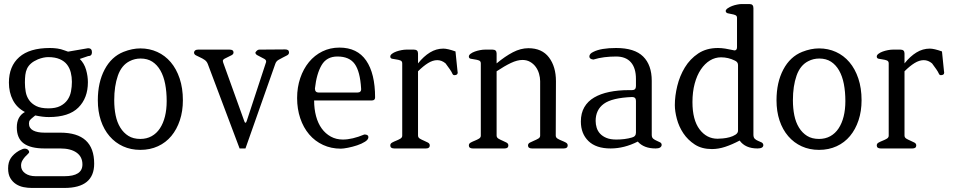

<svg xmlns="http://www.w3.org/2000/svg" viewBox="-20 -733 4717 948"><path d="M445 75Q445 195 298 195H137Q117 195 96.5 191Q76 187 59 176Q42 165 31 146.5Q20 128 20 98Q20 68 33.5 47.5Q47 27 74 11Q95 0 102 1Q112 1 118 6.5Q124 12 124 17Q124 22 117.5 27.5Q111 33 103.5 41.5Q96 50 90 60.5Q84 71 84 85Q84 108 104 122.5Q124 137 156 137H298Q387 137 387 79Q387 41 358 20.5Q329 0 278 0H200Q131 0 97 -25Q63 -50 63 -104Q63 -158 103 -180Q63 -201 43.5 -239Q24 -277 24 -325Q24 -406 75 -451Q126 -496 226 -496Q245 -496 263 -493.5Q281 -491 299 -484L316 -478L415 -495Q434 -495 434 -475Q434 -456 415 -456L374 -442Q396 -420 405 -388.5Q414 -357 414 -327Q414 -249 367 -202Q320 -155 221 -155Q206 -155 189.5 -157Q173 -159 154 -163L143 -154Q133 -146 128 -140Q123 -134 123 -123Q123 -100 143.5 -89Q164 -78 200 -78H278Q445 -78 445 75ZM335 -329Q335 -353 329.5 -375Q324 -397 311 -414Q298 -431 275 -441Q252 -451 218 -451Q195 -451 167 -440Q146 -431 133 -419.5Q120 -408 113.5 -394Q107 -380 105 -363Q103 -346 103 -325Q103 -302 107 -279.5Q111 -257 123.5 -239Q136 -221 158.5 -209.5Q181 -198 219 -198Q255 -198 277.5 -209.5Q300 -221 313 -239.5Q326 -258 330.5 -281.5Q335 -305 335 -329Z M883 -238Q883 -184 868 -139Q853 -94 826 -61.5Q799 -29 760 -11Q721 7 673 7Q626 7 587.5 -10.5Q549 -28 521 -60.5Q493 -93 478 -138Q463 -183 463 -238Q463 -326 496.5 -389.5Q530 -453 590 -477Q633 -494 673 -494Q718 -494 756.5 -476.5Q795 -459 823 -426Q851 -393 867 -345.5Q883 -298 883 -238ZM803 -234Q803 -280 795.5 -318.5Q788 -357 772 -385Q756 -413 732 -428.5Q708 -444 674 -444Q645 -444 620 -431Q580 -411 562 -359.5Q544 -308 544 -238Q544 -198 551 -163.5Q558 -129 574 -103Q590 -77 614 -62Q638 -47 673 -47Q704 -47 728.5 -60.5Q753 -74 769.5 -99Q786 -124 794.5 -158Q803 -192 803 -234Z M1407 -474Q1407 -465 1398 -460Q1389 -455 1377.5 -449.5Q1366 -444 1354.5 -437Q1343 -430 1339 -417L1192 0H1163L1006 -417Q1001 -430 990 -437.5Q979 -445 967.5 -450Q956 -455 947 -460Q938 -465 938 -474Q940 -488 958 -488H1114Q1133 -488 1133 -474Q1133 -466 1124.5 -461Q1116 -456 1106.5 -452Q1097 -448 1088.5 -443Q1080 -438 1080 -431Q1080 -433 1080.5 -431Q1081 -429 1082 -424L1185 -138Q1188 -127 1192 -127Q1196 -127 1199 -138L1293 -424Q1294 -425 1294 -430Q1294 -437 1285.5 -442Q1277 -447 1267.5 -451.5Q1258 -456 1249.5 -461Q1241 -466 1241 -474Q1250 -488 1260 -488L1388 -489Q1407 -489 1407 -474Z M1832 -252Q1832 -237 1816 -237H1531Q1531 -195 1540.5 -159.5Q1550 -124 1568.5 -98.5Q1587 -73 1613.5 -58.5Q1640 -44 1673 -44Q1719 -44 1779 -69Q1799 -69 1799 -56Q1799 -44 1782.5 -33.5Q1766 -23 1743.5 -15.5Q1721 -8 1698 -3.5Q1675 1 1663 1Q1615 1 1575 -17.5Q1535 -36 1506.5 -69.5Q1478 -103 1462.5 -149Q1447 -195 1447 -249Q1447 -302 1462.5 -347.5Q1478 -393 1505.5 -426.5Q1533 -460 1571.5 -479Q1610 -498 1656 -498Q1744 -498 1788 -434Q1832 -370 1832 -252ZM1763 -296Q1758 -380 1731.5 -417Q1705 -454 1646 -454Q1593 -454 1568 -411.5Q1543 -369 1535 -296Q1535 -276 1554 -276H1744Q1765 -276 1763 -296Z M2240 -376Q2240 -368 2235.5 -365Q2231 -362 2225 -362Q2217 -361 2213.5 -369.5Q2210 -378 2201 -391L2180 -420Q2161 -436 2139 -436Q2117 -436 2093.5 -421.5Q2070 -407 2044 -381V-64Q2044 -54 2053 -48.5Q2062 -43 2073 -38.5Q2084 -34 2093 -29Q2102 -24 2102 -15Q2102 0 2083 0H1927Q1907 0 1907 -15Q1907 -24 1916 -29Q1925 -34 1936.5 -38.5Q1948 -43 1957 -48.5Q1966 -54 1966 -63V-420Q1966 -431 1957 -434.5Q1948 -438 1936.5 -439.5Q1925 -441 1916 -443Q1907 -445 1907 -454Q1907 -461 1915.5 -467.5Q1924 -474 1936.5 -478.5Q1949 -483 1962.5 -485.5Q1976 -488 1986 -488H2024Q2044 -488 2044 -469V-420Q2072 -455 2103 -474Q2134 -493 2169 -493Q2190 -493 2229 -479L2239 -381Q2239 -379 2239.5 -378Q2240 -377 2240 -376Z M2783 -15Q2783 0 2763 0H2607Q2587 0 2587 -15Q2587 -24 2596.5 -29Q2606 -34 2617 -38.5Q2628 -43 2637.5 -48.5Q2647 -54 2647 -63V-332Q2647 -350 2641.5 -369Q2636 -388 2625 -403Q2614 -418 2597.5 -427.5Q2581 -437 2560 -437Q2534 -437 2502.5 -422Q2471 -407 2432 -381V-64Q2432 -54 2441 -48.5Q2450 -43 2461 -38.5Q2472 -34 2481 -29Q2490 -24 2490 -15Q2490 0 2471 0H2315Q2295 0 2295 -15Q2295 -24 2304 -29Q2313 -34 2324.5 -38.5Q2336 -43 2345 -48.5Q2354 -54 2354 -63V-420Q2354 -431 2345 -434.5Q2336 -438 2324.5 -439.5Q2313 -441 2304 -443Q2295 -445 2295 -454Q2295 -461 2303.5 -467.5Q2312 -474 2324.5 -478.5Q2337 -483 2350.5 -485.5Q2364 -488 2374 -488H2412Q2432 -488 2432 -469V-420Q2474 -455 2512.5 -475Q2551 -495 2589 -495Q2656 -495 2690.5 -449.5Q2725 -404 2725 -332L2724 -64Q2724 -54 2733 -48.5Q2742 -43 2753.5 -38.5Q2765 -34 2774 -29Q2783 -24 2783 -15Z M3247 -17Q3245 0 3217 0Q3159 0 3129 -34Q3062 0 2995 0Q2923 0 2885.5 -36.5Q2848 -73 2848 -133Q2848 -174 2865 -203.5Q2882 -233 2913.5 -251.5Q2945 -270 2988.5 -279Q3032 -288 3085 -288H3101Q3120 -288 3120 -308V-343Q3120 -397 3095 -425.5Q3070 -454 3022 -454Q2992 -454 2964 -450.5Q2936 -447 2910 -439Q2890 -441 2890 -454Q2890 -468 2910 -477Q2947 -496 3022 -496Q3113 -496 3155.5 -454Q3198 -412 3198 -334V-67Q3198 -54 3205.5 -48Q3213 -42 3222.5 -38Q3232 -34 3239.5 -30Q3247 -26 3247 -17ZM3120 -235Q3120 -254 3101 -254Q3002 -250 2961.5 -220.5Q2921 -191 2921 -136Q2921 -119 2926 -102.5Q2931 -86 2943 -73Q2955 -60 2974.5 -52Q2994 -44 3023 -44Q3066 -44 3100 -54Q3120 -59 3120 -78Z M3749 -17Q3749 0 3720 0Q3660 0 3632 -39Q3594 -19 3560.5 -8Q3527 3 3495 3Q3445 3 3410.5 -19.5Q3376 -42 3354 -75Q3332 -108 3322 -146Q3312 -184 3312 -214Q3312 -259 3324 -308.5Q3336 -358 3361.5 -400Q3387 -442 3427.5 -469Q3468 -496 3525 -496Q3542 -496 3561 -493Q3580 -490 3602 -485Q3603 -485 3604 -484.5Q3605 -484 3606 -484Q3619 -484 3619 -500V-645Q3619 -655 3610.5 -658.5Q3602 -662 3592 -663.5Q3582 -665 3573 -667.5Q3564 -670 3563 -679Q3564 -686 3573.5 -692.5Q3583 -699 3595 -703.5Q3607 -708 3620 -710.5Q3633 -713 3641 -713H3681Q3700 -713 3700 -693V-68Q3700 -54 3707 -47.5Q3714 -41 3723 -37.5Q3732 -34 3740 -30Q3748 -26 3749 -17ZM3624 -412Q3624 -427 3608 -434Q3576 -450 3540 -450Q3511 -450 3485.5 -434.5Q3460 -419 3440.5 -390Q3421 -361 3410 -320Q3399 -279 3399 -229Q3399 -141 3434 -94.5Q3469 -48 3523 -48Q3532 -48 3549 -49.5Q3566 -51 3582.5 -55.5Q3599 -60 3611.5 -68Q3624 -76 3624 -88Z M4234 -238Q4234 -184 4219 -139Q4204 -94 4177 -61.5Q4150 -29 4111 -11Q4072 7 4024 7Q3977 7 3938.5 -10.5Q3900 -28 3872 -60.5Q3844 -93 3829 -138Q3814 -183 3814 -238Q3814 -326 3847.5 -389.5Q3881 -453 3941 -477Q3984 -494 4024 -494Q4069 -494 4107.5 -476.5Q4146 -459 4174 -426Q4202 -393 4218 -345.5Q4234 -298 4234 -238ZM4154 -234Q4154 -280 4146.5 -318.5Q4139 -357 4123 -385Q4107 -413 4083 -428.5Q4059 -444 4025 -444Q3996 -444 3971 -431Q3931 -411 3913 -359.5Q3895 -308 3895 -238Q3895 -198 3902 -163.5Q3909 -129 3925 -103Q3941 -77 3965 -62Q3989 -47 4024 -47Q4055 -47 4079.5 -60.5Q4104 -74 4120.5 -99Q4137 -124 4145.5 -158Q4154 -192 4154 -234Z M4642 -376Q4642 -368 4637.5 -365Q4633 -362 4627 -362Q4619 -361 4615.5 -369.5Q4612 -378 4603 -391L4582 -420Q4563 -436 4541 -436Q4519 -436 4495.5 -421.5Q4472 -407 4446 -381V-64Q4446 -54 4455 -48.5Q4464 -43 4475 -38.5Q4486 -34 4495 -29Q4504 -24 4504 -15Q4504 0 4485 0H4329Q4309 0 4309 -15Q4309 -24 4318 -29Q4327 -34 4338.5 -38.5Q4350 -43 4359 -48.5Q4368 -54 4368 -63V-420Q4368 -431 4359 -434.5Q4350 -438 4338.5 -439.5Q4327 -441 4318 -443Q4309 -445 4309 -454Q4309 -461 4317.5 -467.5Q4326 -474 4338.5 -478.5Q4351 -483 4364.5 -485.5Q4378 -488 4388 -488H4426Q4446 -488 4446 -469V-420Q4474 -455 4505 -474Q4536 -493 4571 -493Q4592 -493 4631 -479L4641 -381Q4641 -379 4641.5 -378Q4642 -377 4642 -376Z"/></svg>

Font: Jura
Style: Regular
Weight: 400
Designer: Ed Merritt
Foundry: Ten by Twenty
Version: Version 1.007